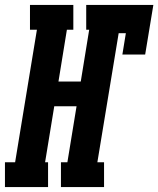

<svg xmlns="http://www.w3.org/2000/svg" viewBox="-63 -755 639 775"><path d="M-43 0V-100H-2L86 -635H58V-735H233V-635H207L173 -426H263L297 -635H285V-735H556L523 -535H431L445 -621H416L330 -100H357V0H183V-100H209L246 -326H156L119 -100H131V0Z"/></svg>

Font: Iosevka Curly Slab HvObl
Style: Regular
Weight: 900
Italic angle: -9°
Monospace: yes
Designer: Belleve Invis
Foundry: Belleve Invis
Version: Version 11.1.0; ttfautohint (v1.8.3)